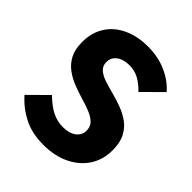

<svg xmlns="http://www.w3.org/2000/svg" viewBox="-203 -838 976 976"><g transform="rotate(45 285.0 -350.0)"><path d="M271 15Q188 15 128 -16Q68 -47 24 -97L123 -195Q167 -153 202.5 -136Q238 -119 277 -119Q324 -119 350 -139.5Q376 -160 376 -191Q376 -220 358 -238Q340 -256 310 -268Q280 -280 244 -290.5Q208 -301 172.5 -315Q137 -329 107 -351Q77 -373 59 -407.5Q41 -442 41 -494Q41 -562 72.5 -611.5Q104 -661 161.5 -688Q219 -715 295 -715Q368 -715 427.5 -688.5Q487 -662 525 -618L423 -517Q392 -549 362 -565Q332 -581 295 -581Q252 -581 226 -561.5Q200 -542 200 -509Q200 -482 218.5 -465.5Q237 -449 267 -439Q297 -429 333.5 -419.5Q370 -410 406.5 -396.5Q443 -383 473 -361.5Q503 -340 521.5 -304.5Q540 -269 540 -215Q540 -146 506 -94.5Q472 -43 411.5 -14Q351 15 271 15Z"/></g></svg>

Font: SUSE ExtraBold
Style: Regular
Weight: 800
Designer: Rene Bieder
Foundry: SUSE
Version: Version 1.000